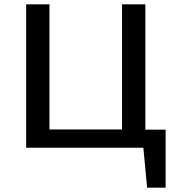

<svg xmlns="http://www.w3.org/2000/svg" viewBox="-20 -678 826 881"><path d="M604 0V-83H740L688 0ZM655 183 630 -83H740V183ZM540 0V-658H647V0ZM133 0V-84H613V0ZM100 0V-658H207V0Z"/></svg>

Font: Ysabeau Infant SemiBold
Style: Regular
Weight: 600
Designer: Christian Thalmann (Catharsis Fonts)
Version: Version 2.002; featfreeze: ss01,ss02,lnum